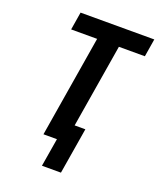

<svg xmlns="http://www.w3.org/2000/svg" viewBox="-163 -836 926 1111"><g transform="rotate(20 300.0 -280.5)"><path d="M348 174H231L260 0H177L280 -625H120L138 -735H592L574 -625H414L329 -110H395Z"/></g></svg>

Font: Iosevka Aile Extrabold Oblique
Style: Regular
Weight: 800
Italic angle: -9°
Designer: Belleve Invis
Foundry: Belleve Invis
Version: Version 31.1.0; ttfautohint (v1.8.4)